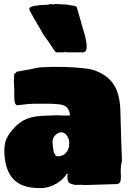

<svg xmlns="http://www.w3.org/2000/svg" viewBox="-20 -920 665 968"><path d="M194 28Q100 32 53 -11.5Q6 -55 2 -149Q1 -189 9.5 -213Q18 -237 46 -269Q76 -305 114 -320.5Q152 -336 216 -337Q241 -338 259.5 -338.5Q278 -339 288 -338Q317 -337 333 -338Q330 -369 313 -382Q303 -390 285 -393Q267 -396 233 -397H153Q143 -397 142.5 -396.5Q142 -396 133 -396H125L66 -389Q52 -394 52 -428Q52 -434 52 -440.5Q52 -447 52 -463.5Q52 -480 50 -516Q52 -523 51 -534L52 -549Q56 -549 58 -551L63 -557Q64 -559 66 -559Q70 -559 77.5 -560.5Q85 -562 95 -564L117 -568Q125 -570 129 -570Q157 -576 166.5 -578Q176 -580 191 -581Q248 -584 303 -582.5Q358 -581 401.5 -576Q445 -571 465 -562Q527 -537 556 -489.5Q585 -442 587 -359L591 -213Q592 -185 593 -163.5Q594 -142 594 -134L595 -112Q591 -92 589.5 -77.5Q588 -63 589 -46Q591 -16 586.5 -4.5Q582 7 569 8L407 13Q399 11 369 12Q358 13 350 10.5Q342 8 334 5Q320 -1 320 -25V-37Q320 -39 321 -40V-43Q319 -45 318 -45Q298 -14 263.5 6Q229 26 194 28ZM270 -132Q315 -132 328 -180L329 -199Q330 -219 317 -236.5Q304 -254 289 -253Q270 -252 256.5 -236Q243 -220 245 -200L249 -162Q257 -132 270 -132ZM322 -41Q322 -41 322 -41ZM304 -656H267Q263 -656 259.5 -659Q256 -662 250 -671Q244 -681 239 -688.5Q234 -696 225.5 -708.5Q217 -721 199 -745L186 -769Q184 -773 180 -779Q176 -785 171 -794Q158 -816 150.5 -829Q143 -842 141 -846Q137 -853 134.5 -858Q132 -863 131 -865Q128 -871 128 -875Q128 -881 134 -884Q140 -888 161 -892H166Q166 -891 168 -891L176 -894L218 -896L224 -897Q227 -897 228 -898Q229 -899 231 -899H241Q247 -899 251 -897L257 -900L316 -897L359 -890L367 -884Q377 -849 387 -814Q397 -779 409 -738Q410 -730 413.5 -716.5Q417 -703 417 -686Q417 -656 398 -656H315L312 -659Z"/></svg>

Font: Sigmar
Style: Regular
Weight: 400
Designer: Vernon Adams
Foundry: Vernon Adams
Version: Version 1.000; ttfautohint (v1.8.4.7-5d5b);gftools[0.9.24]